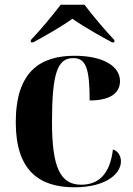

<svg xmlns="http://www.w3.org/2000/svg" viewBox="-20 -786 567 816"><path d="M111 -616V-606H121C164 -629 238 -671 288 -706C338 -671 413 -629 456 -606H466V-616C429 -654 373 -721 339 -766H238C204 -721 148 -654 111 -616ZM296 10C434 10 494 -50 494 -100C494 -124 481 -144 460 -151C447 -40 394 -1 325 -1C236 -1 201 -75 201 -267C201 -474 224 -539 291 -539C345 -539 361 -496 361 -359C465 -359 490 -403 490 -441C490 -505 418 -549 297 -549C151 -549 47 -482 47 -266C47 -61 147 10 296 10Z"/></svg>

Font: Noto Serif Display
Style: Bold
Weight: 700
Designer: Monotype Design Team
Foundry: Monotype Imaging Inc.
Version: Version 2.009